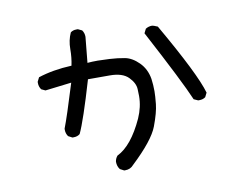

<svg xmlns="http://www.w3.org/2000/svg" viewBox="-75 -755 1151 899"><g transform="rotate(-10 500.0 -305.5)"><path d="M451 39H446L427 29Q415 14 415 -8Q417 -23 427 -35Q497 -69 552 -189Q575 -241 575 -292Q575 -296 574 -325Q573 -354 545 -382.5Q517 -411 457 -411H353Q298 -224 270 -165Q258 -155 240 -155H234L215 -165Q205 -179 205 -196V-202Q225 -253 273 -409L148 -394L129 -403Q119 -417 119 -434V-440L129 -460Q199 -483 288 -487Q296 -524 296 -565Q296 -606 312 -641Q323 -650 340 -650H347L366 -641Q376 -627 376 -609L364 -487Q385 -489 413 -489Q431 -489 469 -487Q507 -485 541 -478.5Q575 -472 606.5 -440.5Q638 -409 646 -361Q650 -332 650 -302Q650 -280 646 -241Q642 -202 618.5 -139.5Q595 -77 491 21Q476 39 451 39ZM850 -224H844L824 -233Q787 -321 651 -577L661 -597Q675 -606 692 -606Q697 -606 718 -597Q863 -345 889 -253L879 -233Q867 -224 850 -224Z"/></g></svg>

Font: Xiaolai Mono SC
Style: Regular
Weight: 400
Monospace: yes
Designer: LXGW / Nozomi Seto
Version: Version 3.113;September 30, 2024